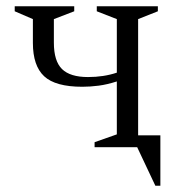

<svg xmlns="http://www.w3.org/2000/svg" viewBox="-20 -470 574 613"><path d="M85 -333V-409L27 -434V-450H217V-434L152 -409V-334Q152 -275 178 -249.5Q204 -224 261 -224Q311 -224 353 -238V-409L289 -434V-450H484V-434L421 -409V-38H492V123H476L418 0H282V-16L353 -41V-210Q322 -200 295 -196.5Q268 -193 243 -193Q157 -193 121 -226.5Q85 -260 85 -333Z"/></svg>

Font: Spectral Light
Style: Regular
Weight: 300
Designer: Jean-Baptiste Levee
Foundry: Production Type
Version: Version 2.001